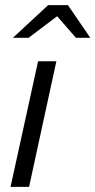

<svg xmlns="http://www.w3.org/2000/svg" viewBox="-20 -726 371 746"><path d="M21 0 128 -488H199L93 0ZM30 -579 167 -706H244L331 -579H275L202 -663L91 -579Z"/></svg>

Font: Red Hat Text VF
Style: Italic
Weight: 300
Italic angle: -12°
Designer: Pentagram, MCKL
Foundry: Pentagram, MCKL
Version: Version 1.023